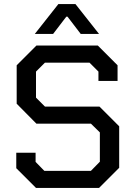

<svg xmlns="http://www.w3.org/2000/svg" viewBox="-20 -924 661 944"><path d="M60 -97V-173H155V-128L198 -84H427L471 -129V-273L427 -316H159L62 -414V-603L159 -700H461L558 -603V-526H464V-572L420 -616H201L157 -572V-444L201 -400H469L566 -303V-99L467 0H157ZM267 -904H351L467 -757H377L312 -842H306L241 -757H151Z"/></svg>

Font: Chakra Petch Medium
Style: Regular
Weight: 500
Designer: Katatrad Aksorn Co.,Ltd.
Foundry: Cadson Demak Co.,Ltd.
Version: Version 1.000; ttfautohint (v1.6)